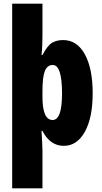

<svg xmlns="http://www.w3.org/2000/svg" viewBox="-20 -780 553 1040"><path d="M265 -130Q210 -130 210 -256V-288Q210 -363 223 -395.5Q236 -428 266 -428Q316 -428 316 -273Q316 -130 265 -130ZM322 -563Q286 -563 261.5 -548Q237 -533 210 -482H205Q208 -510 209 -538Q210 -566 210 -594V-760H46V240H210V35Q210 20 208.5 -6.5Q207 -33 205 -71H210Q251 10 326 10Q397 10 439.5 -66Q482 -142 482 -275Q482 -409 439.5 -486Q397 -563 322 -563Z"/></svg>

Font: Noto Sans Display Condensed Black
Style: Regular
Weight: 900
Width: 3
Designer: Monotype Design team
Foundry: Monotype Imaging Inc.
Version: 1.000